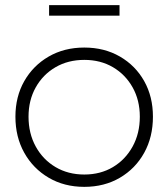

<svg xmlns="http://www.w3.org/2000/svg" viewBox="-20 -717 655 747"><path d="M308 10Q230 10 169.5 -25.5Q109 -61 74.5 -122.5Q40 -184 40 -263Q40 -341 74.5 -401.5Q109 -462 169.5 -497Q230 -532 308 -532Q386 -532 446.5 -497Q507 -462 541 -401.5Q575 -341 575 -263Q575 -184 541 -122.5Q507 -61 446.5 -25.5Q386 10 308 10ZM308 -38Q371 -38 419.5 -67Q468 -96 496 -147Q524 -198 524 -263Q524 -327 496 -377Q468 -427 419.5 -455.5Q371 -484 308 -484Q245 -484 196 -455.5Q147 -427 119 -377Q91 -327 91 -263Q91 -198 119 -147Q147 -96 196 -67Q245 -38 308 -38ZM171 -656V-697H445V-656Z"/></svg>

Font: Readex Pro ExtraLight
Style: Regular
Weight: 200
Designer: Bonnie Shaver-Troup, Thomas Jockin
Foundry: Lexend
Version: Version 1.203; ttfautohint (v1.8.3)